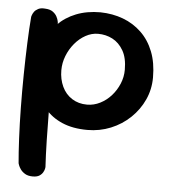

<svg xmlns="http://www.w3.org/2000/svg" viewBox="-52 -548 727 808"><g transform="rotate(5 312.0 -143.5)"><path d="M328 -2Q266 -2 221 -21.5Q176 -41 148.5 -74.5Q121 -108 107.5 -152.5Q94 -197 94 -247Q94 -304 111 -351Q128 -398 160 -431Q192 -464 237.5 -482Q283 -500 340 -500Q392 -499 436 -482.5Q480 -466 513.5 -434Q547 -402 565.5 -355Q584 -308 584 -246Q584 -196 564 -152Q544 -108 508.5 -74Q473 -40 426.5 -21Q380 -2 328 -2ZM116 213Q96 213 83.5 205.5Q71 198 64 188Q57 178 54.5 170.5Q52 163 52 163Q48 120 45 59Q42 -2 41 -71Q40 -140 41 -210.5Q42 -281 44.5 -344.5Q47 -408 51 -456Q51 -456 53 -462.5Q55 -469 60.5 -477Q66 -485 77.5 -491Q89 -497 108 -495Q128 -494 139.5 -485.5Q151 -477 156.5 -466.5Q162 -456 163.5 -448Q165 -440 165 -440Q163 -401 161.5 -342.5Q160 -284 159.5 -216Q159 -148 159.5 -78Q160 -8 161.5 56Q163 120 166 169Q166 169 165 175.5Q164 182 159 191Q154 200 144 206.5Q134 213 116 213ZM317 -108Q346 -108 372.5 -121.5Q399 -135 419 -157.5Q439 -180 451 -208.5Q463 -237 463 -268Q463 -318 445 -349Q427 -380 399 -394.5Q371 -409 338 -409Q311 -409 285.5 -395Q260 -381 240 -357Q220 -333 208.5 -303.5Q197 -274 197 -243Q197 -205 211.5 -174Q226 -143 253.5 -125.5Q281 -108 317 -108Z"/></g></svg>

Font: Sour Gummy Black Medium
Style: Regular
Weight: 500
Version: Version 1.000